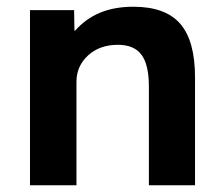

<svg xmlns="http://www.w3.org/2000/svg" viewBox="-20 -550 655 570"><path d="M69 -520H200L201 -459H203Q235 -495 277.5 -512.5Q320 -530 376 -530Q471 -530 515 -479.5Q559 -429 559 -320V0H422V-293Q422 -358 400 -387.5Q378 -417 330 -417Q276 -417 241.5 -385.5Q207 -354 207 -307V0H69Z"/></svg>

Font: Enso
Style: Bold
Weight: 700
Designer: Coji Morishita
Foundry: UNDERFOREST DESIGN
Version: Version 1.000